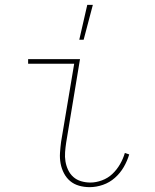

<svg xmlns="http://www.w3.org/2000/svg" viewBox="-20 -764 640 792"><path d="M350 8Q327 8 306 2Q285 -4 269.5 -17Q254 -30 244 -49Q234 -68 230 -89.5Q226 -111 227.5 -133.5Q229 -156 232 -179L286 -501H96V-520H310L253 -176Q250 -156 248.5 -136.5Q247 -117 250 -98.5Q253 -80 261 -63Q269 -46 282.5 -34Q296 -22 314.5 -16.5Q333 -11 353 -11Q376 -11 400.5 -20Q425 -29 443.5 -46.5Q462 -64 475 -86.5Q488 -109 495 -133L513 -127Q505 -100 490.5 -75Q476 -50 454 -30.5Q432 -11 404.5 -1.5Q377 8 350 8ZM307 -600 340 -744H363L325 -600Z"/></svg>

Font: Iosevka HT Thin Extended
Style: Italic
Weight: 100
Width: 7
Italic angle: -9°
Monospace: yes
Designer: Belleve Invis
Foundry: Belleve Invis
Version: Version 32.3.0; ttfautohint (v1.8.4)